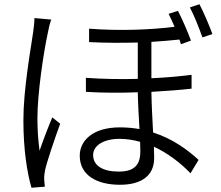

<svg xmlns="http://www.w3.org/2000/svg" viewBox="-20 -833 1040 903"><path d="M221 -741 142 -748C142 -729 139 -704 136 -682C124 -599 90 -413 90 -267C90 -131 107 -23 128 50L191 45C190 34 188 21 188 11C187 -1 189 -19 192 -33C203 -81 239 -185 263 -251L226 -281C208 -239 182 -171 166 -124C159 -178 156 -224 156 -278C156 -392 184 -581 205 -679C208 -697 215 -725 221 -741ZM918 -813 873 -798C893 -761 916 -702 932 -657L979 -673C964 -714 937 -777 918 -813ZM639 -166 640 -122C640 -67 621 -26 539 -26C466 -26 418 -52 418 -104C418 -149 468 -180 542 -180C574 -180 607 -175 639 -166ZM817 -782 773 -768C782 -751 791 -729 801 -707C690 -693 545 -687 399 -698V-635C477 -631 556 -631 628 -633V-462C549 -460 466 -461 384 -467V-401C465 -396 549 -396 628 -399C629 -343 633 -280 636 -226C607 -231 576 -234 544 -234C412 -234 355 -168 355 -101C355 -9 435 36 544 36C648 36 705 -9 705 -89L704 -143C766 -114 825 -71 876 -18L914 -81C863 -128 793 -180 700 -210C697 -269 693 -337 692 -401C763 -405 828 -410 881 -416V-481C825 -474 761 -468 692 -465V-636C740 -639 785 -643 824 -647L831 -625L878 -642C864 -682 836 -745 817 -782Z"/></svg>

Font: ChiuKong Gothic MN Normal
Style: Regular
Weight: 350
Designer: Ryoko NISHIZUKA 西塚涼子 (kana, bopomofo & ideographs); Paul D. Hunt (Latin, Greek & Cyrillic); Sandoll Communications 산돌커뮤니
Foundry: Adobe
Version: Version 1.300